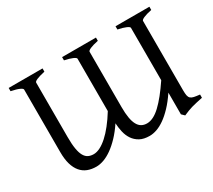

<svg xmlns="http://www.w3.org/2000/svg" viewBox="-121 -840 1199 1079"><g transform="rotate(-30 479.0 -300.0)"><path d="M244.1 -615.2V-594.2Q207 -585.9 190.2 -578.4Q173.3 -570.8 173.3 -564V-209.5Q173.3 -163.6 178.5 -133.5Q183.6 -103.5 193.8 -85.7Q204.1 -67.9 219 -60.8Q233.9 -53.7 253.4 -53.7Q272.9 -53.7 295.7 -65.2Q318.4 -76.7 342.5 -98.4Q366.7 -120.1 391.8 -151.9Q417 -183.6 441.9 -224.1V-564Q441.9 -570.8 422.9 -579.1Q403.8 -587.4 371.1 -594.2V-615.2H590.8V-594.2Q555.7 -586.9 537.8 -578.9Q520 -570.8 520 -564V-204.6Q520 -164.1 524.9 -135.5Q529.8 -106.9 539.6 -88.9Q549.3 -70.8 564.2 -62.3Q579.1 -53.7 599.1 -53.7Q640.1 -53.7 686.5 -97.4Q732.9 -141.1 788.6 -224.1V-564Q788.6 -570.8 770 -579.1Q751.5 -587.4 717.8 -594.2V-615.2H937.5V-594.2Q902.3 -586.9 884.5 -578.9Q866.7 -570.8 866.7 -564V-114.3Q866.7 -92.8 869.1 -80.1Q871.6 -67.4 879.2 -60.5Q886.7 -53.7 900.6 -50.8Q914.6 -47.9 937.5 -45.4V-24.4Q912.6 -19 895.8 -15.4Q878.9 -11.7 865 -7.6Q851.1 -3.4 837.6 1.7Q824.2 6.8 806.6 14.6L788.6 -2.9V-143.6Q759.3 -100.1 730.7 -70.1Q702.1 -40 675.3 -21.2Q648.4 -2.4 623.8 6.1Q599.1 14.6 577.1 14.6Q538.6 14.6 513.7 0.7Q488.8 -13.2 473.9 -35.6Q459 -58.1 452.6 -86.4Q446.3 -114.7 444.8 -143.1Q417.5 -102.1 388.9 -72.3Q360.4 -42.5 333 -23.2Q305.7 -3.9 279.8 5.4Q253.9 14.6 231.4 14.6Q200.2 14.6 175 4.9Q149.9 -4.9 132.1 -25.9Q114.3 -46.9 104.7 -79.6Q95.2 -112.3 95.2 -158.2V-564Q95.2 -570.8 77.6 -578.9Q60.1 -586.9 24.4 -594.2V-615.2Z"/></g></svg>

Font: Noto Serif Devanagari
Style: Bold
Weight: 700
Designer: Monotype Design Team
Foundry: Monotype Imaging Inc.
Version: Version 1.01